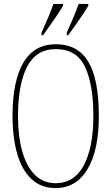

<svg xmlns="http://www.w3.org/2000/svg" viewBox="-20 -951 570 981"><path d="M264 10Q190 10 141 -36Q92 -82 68 -165Q44 -248 44 -359Q44 -537 99.5 -631Q155 -725 265 -725Q377 -725 431 -636Q485 -547 485 -358Q485 -183 427 -86.5Q369 10 264 10ZM264 -15Q360 -15 408.5 -107Q457 -199 457 -358Q457 -520 414 -610Q371 -700 265 -700Q165 -700 118.5 -610Q72 -520 72 -358Q72 -256 93.5 -178.5Q115 -101 158 -58Q201 -15 264 -15ZM321 -784Q341 -828 355.5 -862.5Q370 -897 382 -931H431V-921Q421 -904 403.5 -877.5Q386 -851 366 -823Q346 -795 328 -771H321ZM192 -784Q212 -828 226.5 -862.5Q241 -897 253 -931H302V-921Q292 -904 274.5 -877.5Q257 -851 237 -823Q217 -795 200 -771H192Z"/></svg>

Font: Noto Serif Khmer ExtraCondensed Thin
Style: Regular
Weight: 100
Width: 2
Designer: Danh Hong and the Monotype Design Team
Foundry: Monotype Imaging Inc.
Version: Version 2.004; ttfautohint (v1.8.4.7-5d5b)